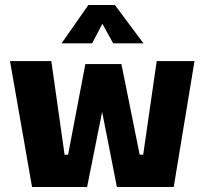

<svg xmlns="http://www.w3.org/2000/svg" viewBox="-20 -747 818 767"><path d="M108 0 20 -503H185L238 -129H252L321 -491H465L538 -129H552L606 -503H757L674 0H447L388 -300L328 0ZM226 -574 333 -727H439L553 -574H432L389 -652L348 -574Z"/></svg>

Font: Cairo Play ExtraBold
Style: Regular
Weight: 800
Version: Version 3.119